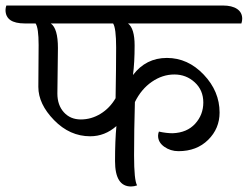

<svg xmlns="http://www.w3.org/2000/svg" viewBox="-67 -671 898 696"><path d="M143 -497 141 -332Q141 -290 164.5 -264Q188 -238 226 -238Q264 -238 297.5 -258.5Q331 -279 352 -315Q354 -429 354 -499Q354 -569 343 -586H117Q143 -568 143 -497ZM72 -356 73 -508Q73 -570 62 -586H23Q-47 -586 -47 -635Q-47 -642 -44 -651H741Q774 -651 792.5 -638.5Q811 -626 811 -603Q811 -595 808 -586H397Q421 -568 421 -506Q421 -444 415 -399Q462 -461 538 -461Q614 -461 671.5 -400.5Q729 -340 729 -263Q729 -205 687.5 -164Q646 -123 580 -123Q551 -123 528.5 -139Q506 -155 506 -179Q506 -186 509 -194Q536 -188 559 -188Q611 -190 640.5 -222.5Q670 -255 670 -299.5Q670 -344 639 -372.5Q608 -401 565 -401Q522 -401 483.5 -374.5Q445 -348 422 -301Q419 -198 419 -107.5Q419 -17 430 1Q419 5 408 5Q350 5 350 -87Q350 -162 355 -214Q313 -177 260 -177Q186 -177 129 -235.5Q72 -294 72 -356Z"/></svg>

Font: Laila
Style: Regular
Weight: 400
Version: Version 1.301;PS 1.0;hotconv 1.0.78;makeotf.lib2.5.61930; tt